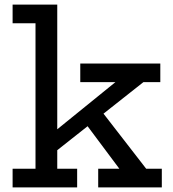

<svg xmlns="http://www.w3.org/2000/svg" viewBox="-20 -810 748 830"><path d="M227.5 -80.5H313.5V0H34.5V-80.5H133.5V-709.5H34.5V-790H227.5ZM410.5 -340.5 612 -80.5H679.5V0H404.5V-80.5H496L344 -284ZM200 -139 180.5 -213 479 -455H327V-535.5H673V-455H600Z"/></svg>

Font: Hepta Slab ExtraLight Medium
Style: Regular
Weight: 500
Version: Version 1.100